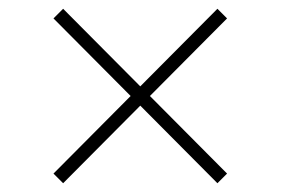

<svg xmlns="http://www.w3.org/2000/svg" viewBox="-20 -524 640 438"><path d="M300 -283 124 -106 102 -128 278 -305 102 -482 124 -504 300 -327 476 -504 498 -482 322 -305 498 -128 476 -106Z"/></svg>

Font: IBM Plex Sans Thai ExtLt
Style: Regular
Weight: 200
Designer: Mike Abbink, Paul van der Laan, Pieter van Rosmalen, Ben Mitchell, Mark Frömberg
Foundry: Bold Monday
Version: Version 1.2